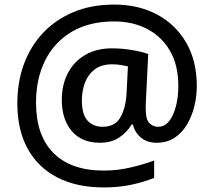

<svg xmlns="http://www.w3.org/2000/svg" viewBox="-20 -734 938 842"><path d="M843 -357Q843 -311 832 -267Q821 -223 799.5 -187Q778 -151 745 -129.5Q712 -108 667 -108Q624 -108 597 -131.5Q570 -155 563 -188H557Q538 -155 503.5 -131.5Q469 -108 418 -108Q338 -108 294.5 -159.5Q251 -211 251 -296Q251 -362 277.5 -413Q304 -464 353.5 -493Q403 -522 470 -522Q515 -522 559.5 -514.5Q604 -507 630 -497L620 -294Q619 -278 619 -269.5Q619 -261 619 -258Q619 -209 635.5 -193.5Q652 -178 673 -178Q702 -178 721.5 -202.5Q741 -227 751.5 -268Q762 -309 762 -358Q762 -448 725.5 -511Q689 -574 625.5 -607Q562 -640 481 -640Q370 -640 293.5 -594Q217 -548 177.5 -468Q138 -388 138 -284Q138 -140 214.5 -63Q291 14 435 14Q495 14 552.5 0.5Q610 -13 656 -30V46Q612 64 556.5 76Q501 88 436 88Q316 88 231 44Q146 0 101 -82.5Q56 -165 56 -281Q56 -374 85 -453Q114 -532 169.5 -590.5Q225 -649 303.5 -681.5Q382 -714 481 -714Q586 -714 667.5 -671Q749 -628 796 -548Q843 -468 843 -357ZM339 -294Q339 -233 363.5 -205.5Q388 -178 430 -178Q484 -178 507.5 -218.5Q531 -259 535 -323L541 -443Q528 -446 510 -449Q492 -452 472 -452Q424 -452 394.5 -429Q365 -406 352 -370Q339 -334 339 -294Z"/></svg>

Font: Noto Sans Myanmar Medium
Style: Regular
Weight: 500
Designer: Monotype Design Team
Foundry: Monotype Imaging Inc.
Version: Version 2.107; ttfautohint (v1.8.4.7-5d5b)